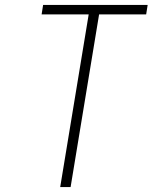

<svg xmlns="http://www.w3.org/2000/svg" viewBox="-20 -755 640 775"><path d="M223 0 338 -697H148L154 -735H576L570 -697H380L265 0Z"/></svg>

Font: Iosevka XLt Ex Obl
Style: Regular
Weight: 200
Width: 7
Italic angle: -9°
Monospace: yes
Designer: Belleve Invis
Foundry: Belleve Invis
Version: Version 32.5.0; ttfautohint (v1.8.4)